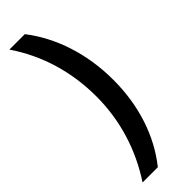

<svg xmlns="http://www.w3.org/2000/svg" viewBox="-294 -731 898 898"><g transform="rotate(-45 155.0 -282.0)"><path d="M266 -278C266 -449 215 -605 124 -722H22C110 -593 155 -442 155 -279C155 -120 108 29 23 158H124C216 43 266 -108 266 -278Z"/></g></svg>

Font: Noto Sans Thai Cond SemBd
Style: Regular
Weight: 600
Width: 3
Designer: Monotype Design Team
Foundry: Monotype Imaging Inc.
Version: Version 2.002